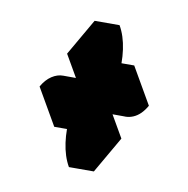

<svg xmlns="http://www.w3.org/2000/svg" viewBox="-105 -1031 747 761"><g transform="rotate(-20 268.5 -650.0)"><path d="M312 -625V-455L165 -370Q165 -415 185.5 -465.5Q206 -516 239.5 -559Q273 -602 312 -625ZM312 -625 459 -710V-540Q420 -517 386.5 -521.5Q353 -526 332.5 -553Q312 -580 312 -625ZM312 -625 165 -540V-710Q204 -733 237.5 -728.5Q271 -724 291.5 -697Q312 -670 312 -625ZM312 -625V-795L459 -880Q459 -835 438.5 -784.5Q418 -734 384.5 -691Q351 -648 312 -625ZM459 -710 312 -625 225 -675 372 -760ZM312 -625Q312 -591 324 -567.5Q336 -544 356 -532L270 -582Q249 -594 237 -617.5Q225 -641 225 -675ZM459 -880 312 -795 225 -845 372 -930ZM312 -625Q273 -602 239.5 -559Q206 -516 185.5 -465.5Q165 -415 165 -370L78 -420Q78 -465 98.5 -515.5Q119 -566 152.5 -609Q186 -652 225 -675ZM312 -795V-625L225 -675V-845ZM267 -718Q247 -730 220.5 -728.5Q194 -727 165 -710L78 -760Q107 -777 134 -778.5Q161 -780 181 -768ZM165 -710V-540L78 -590V-760Z"/></g></svg>

Font: Nabla Normal
Style: Regular
Weight: 400
Designer: Arthur Reinders Folmer
Version: Version 1.000